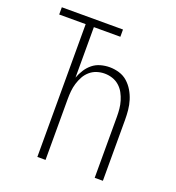

<svg xmlns="http://www.w3.org/2000/svg" viewBox="-133 -841 866 947"><g transform="rotate(20 300.0 -367.5)"><path d="M169 0V-697H30V-735H351V-697H212V-432Q220 -454 233 -474.5Q246 -495 264.5 -510Q283 -525 306.5 -531.5Q330 -538 354 -538Q379 -538 404 -530.5Q429 -523 448 -506Q467 -489 480 -467Q493 -445 500.5 -420.5Q508 -396 510.5 -370.5Q513 -345 513 -320V0H470V-320Q470 -341 468 -361.5Q466 -382 460 -402Q454 -422 444 -440.5Q434 -459 418 -473Q402 -487 382 -493.5Q362 -500 341 -500Q320 -500 300 -493.5Q280 -487 264 -473Q248 -459 238 -440.5Q228 -422 222 -402Q216 -382 214 -361.5Q212 -341 212 -320V0Z"/></g></svg>

Font: Iosevka Curly XLtEx
Style: Regular
Weight: 200
Width: 7
Monospace: yes
Designer: Belleve Invis
Foundry: Belleve Invis
Version: Version 11.1.0; ttfautohint (v1.8.3)